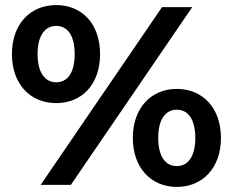

<svg xmlns="http://www.w3.org/2000/svg" viewBox="-20 -728 917 756"><path d="M201 -322C303 -322 374 -396 374 -515C374 -634 303 -708 201 -708C99 -708 27 -633 27 -515C27 -397 99 -322 201 -322ZM140 0H259L737 -700H618ZM201 -404C158 -404 128 -441 128 -515C128 -589 158 -626 201 -626C245 -626 274 -590 274 -515C274 -440 245 -404 201 -404ZM676 8C778 8 850 -67 850 -185C850 -303 778 -378 676 -378C575 -378 503 -303 503 -185C503 -67 575 8 676 8ZM676 -74C633 -74 603 -110 603 -185C603 -260 633 -296 676 -296C720 -296 749 -259 749 -185C749 -111 720 -74 676 -74Z"/></svg>

Font: AWKNG-Font
Style: Bold
Weight: 700
Designer: Awakening Church
Foundry: Awakening Church
Version: Version 1.700;PS 001.700;hotconv 1.0.88;makeotf.lib2.5.64775